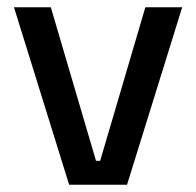

<svg xmlns="http://www.w3.org/2000/svg" viewBox="-20 -509 540 529"><path d="M256 -66 380.5 -489H482L330 0H170.5L18.5 -489H120L244.5 -66Z"/></svg>

Font: Anek Tamil Medium
Style: Regular
Weight: 500
Designer: Aadarsh Rajan (Tamil), Yesha Goshar (Latin)
Foundry: Ek Type
Version: Version 1.003